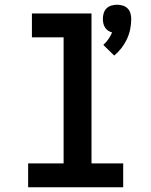

<svg xmlns="http://www.w3.org/2000/svg" viewBox="-20 -792 640 812"><path d="M463 -557 417 -602Q429 -613 438.5 -626.5Q448 -640 454 -655Q445 -657 437 -662.5Q429 -668 424 -676Q419 -684 417 -693.5Q415 -703 415 -712Q415 -724 418.5 -736Q422 -748 430.5 -756.5Q439 -765 451 -768.5Q463 -772 475 -772Q487 -772 499 -768.5Q511 -765 519.5 -756.5Q528 -748 531.5 -736Q535 -724 535 -712Q535 -690 530.5 -668Q526 -646 516.5 -626Q507 -606 493.5 -588.5Q480 -571 463 -557ZM99 0V-101H249V-634H115V-735H367V-101H501V0Z"/></svg>

Font: Iosevka Custom Extended
Style: Bold
Weight: 700
Width: 7
Monospace: yes
Designer: Belleve Invis
Foundry: Belleve Invis
Version: Version 11.2.4; ttfautohint (v1.8.4)